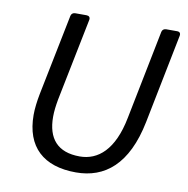

<svg xmlns="http://www.w3.org/2000/svg" viewBox="-74 -696 761 778"><g transform="rotate(10 307.0 -306.5)"><path d="M156.2 -610.4 88.9 -276.4C83 -246.1 79.1 -214.8 79.1 -189.5C79.1 -57.6 154.3 10.7 288.1 10.7C406.2 10.7 497.1 -59.6 533.2 -240.2L606.4 -607.4C608.4 -618.2 603.5 -624 592.8 -624H547.9C539.1 -624 532.2 -619.1 530.3 -610.4L457 -243.2C430.7 -108.4 367.2 -55.7 292 -55.7C200.2 -55.7 158.2 -106.4 158.2 -195.3C158.2 -217.8 161.1 -240.2 166 -267.6L234.4 -607.4C236.3 -618.2 230.5 -624 219.7 -624H173.8C165 -624 158.2 -619.1 156.2 -610.4Z"/></g></svg>

Font: Ed Sans Neue
Style: Italic
Weight: 400
Italic angle: -11°
Designer: Stephen Hutchings
Version: Version 1.004;PS 001.004;hotconv 1.0.88;makeotf.lib2.5.64775